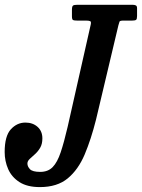

<svg xmlns="http://www.w3.org/2000/svg" viewBox="-66 -770 593 802"><path d="M-46.5 -135Q-46.5 -201.5 -20.8 -229.8Q5 -258 40 -258Q71 -258 91 -240Q111 -222 111 -192Q111 -168.5 101.8 -152.8Q92.5 -137 80 -126Q67.5 -115 58 -106Q48.5 -97 48.5 -87Q48.5 -74.5 59.2 -63.2Q70 -52 102 -52Q134.5 -52 154 -72Q173.5 -92 187.5 -133.8Q201.5 -175.5 216.5 -240L313 -667.5Q315.5 -679 311 -681.5Q306.5 -684 293 -684H257Q244 -684 239.2 -686.2Q234.5 -688.5 234.5 -702V-728.5Q234.5 -743 238.8 -746.5Q243 -750 256.5 -750H487.5Q496 -750 501.2 -747.5Q506.5 -745 506.5 -736V-703Q506.5 -690.5 502.5 -687.2Q498.5 -684 485.5 -684H449Q435 -684 433.2 -679.5Q431.5 -675 428.5 -664L335 -270Q314.5 -188.5 287.8 -125Q261 -61.5 217 -25Q173 11.5 100.5 11.5Q48 11.5 15.5 -9.2Q-17 -30 -31.8 -63.5Q-46.5 -97 -46.5 -135Z"/></svg>

Font: Besley* Condensed Medium
Style: Italic
Weight: 500
Width: 3
Italic angle: -13°
Designer: Owen Earl
Foundry: indestructible type*
Version: Version 3.000; ttfautohint (v1.8.3)